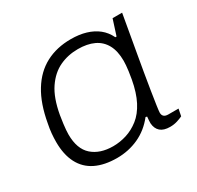

<svg xmlns="http://www.w3.org/2000/svg" viewBox="-124 -681 860 837"><g transform="rotate(-30 306.0 -263.0)"><path d="M241 12Q178 12 134 -9.5Q90 -31 67.5 -74.5Q45 -118 45 -181Q45 -202 47 -224Q49 -246 54 -270Q70 -361 106.5 -420.5Q143 -480 198 -509Q253 -538 324 -538Q366 -538 399.5 -528Q433 -518 457.5 -498.5Q482 -479 497 -448H503L528 -526H576L556 -412Q551 -383 543.5 -341Q536 -299 528.5 -254.5Q521 -210 514.5 -169.5Q508 -129 504 -101Q500 -73 500 -66Q500 -54 507 -47.5Q514 -41 529 -41H580L573 -6Q563 -1 546 4.5Q529 10 509 10Q477 10 460.5 -4.5Q444 -19 442 -46Q442 -53 442.5 -61.5Q443 -70 444 -79L437 -81Q400 -34 349.5 -11Q299 12 241 12ZM252 -41Q286 -41 319.5 -51.5Q353 -62 383 -85.5Q413 -109 434.5 -150.5Q456 -192 467 -253Q471 -275 473 -291Q475 -307 476 -319Q477 -331 477 -341Q477 -390 459.5 -422Q442 -454 409 -469.5Q376 -485 329 -485Q279 -485 236.5 -465Q194 -445 163 -399.5Q132 -354 118 -275Q114 -251 112 -234Q110 -217 109 -205.5Q108 -194 108 -183Q108 -110 147 -75.5Q186 -41 252 -41Z"/></g></svg>

Font: Archivo SemiExpanded ExtraLight
Style: Italic
Weight: 250
Width: 6
Italic angle: -10°
Designer: Hector Gatti
Foundry: Omnibus-Type
Version: Version 2.001